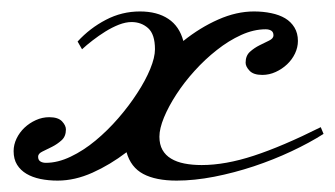

<svg xmlns="http://www.w3.org/2000/svg" viewBox="-20 -317 588 337"><path d="M116.2 -244.1Q137.7 -267.6 165.8 -282.2Q193.8 -296.9 225.6 -296.9Q255.9 -296.9 275.4 -283.9Q294.9 -271 301.8 -245.1Q331.1 -268.6 363 -282.7Q395 -296.9 425.8 -296.9Q441.9 -296.9 456.1 -293.9Q470.2 -291 480.5 -284.9Q490.7 -278.8 496.8 -268.8Q502.9 -258.8 502.9 -245.1Q502.9 -233.9 497.8 -223.1Q492.7 -212.4 483.9 -204.1Q475.1 -195.8 463.9 -190.7Q452.6 -185.5 440.4 -185.5Q424.8 -185.5 418 -192.9Q411.1 -200.2 411.1 -207Q411.1 -219.2 418.7 -226.1Q426.3 -232.9 435.5 -237.5Q444.8 -242.2 452.4 -245.8Q460 -249.5 460 -254.9Q460 -260.7 456.1 -263.2Q452.1 -265.6 446.3 -265.6Q425.3 -265.6 403.3 -255.6Q381.3 -245.6 360.6 -229.2Q339.8 -212.9 321.5 -192.6Q303.2 -172.4 289.6 -151.4Q275.9 -130.4 267.8 -110.8Q259.8 -91.3 259.8 -77.1Q259.8 -63.5 265.1 -54Q270.5 -44.4 280.3 -38.6Q290 -32.7 303.7 -30Q317.4 -27.3 334 -27.3Q375.5 -27.3 425.5 -43.7Q475.6 -60.1 543 -93.8L547.9 -82Q523.4 -66.4 491.7 -51.5Q460 -36.6 425.5 -25.1Q391.1 -13.7 356 -6.8Q320.8 0 290 0Q253.4 0 231.4 -11.7Q209.5 -23.4 202.1 -49.8Q173.3 -27.8 142.3 -13.9Q111.3 0 81.1 0Q64.9 0 50.8 -2.9Q36.6 -5.9 26.4 -12Q16.1 -18.1 10 -27.8Q3.9 -37.6 3.9 -51.8Q3.9 -63 9 -73.7Q14.2 -84.5 22.9 -92.8Q31.7 -101.1 43 -106.2Q54.2 -111.3 66.4 -111.3Q82 -111.3 88.9 -104Q95.7 -96.7 95.7 -89.8Q95.7 -77.6 88.1 -70.8Q80.6 -64 71.3 -59.3Q62 -54.7 54.4 -51Q46.9 -47.4 46.9 -42Q46.9 -36.1 50.8 -33.7Q54.7 -31.2 60.5 -31.2Q81.5 -31.2 104 -42Q126.5 -52.7 147.7 -70.3Q168.9 -87.9 187.7 -109.6Q206.5 -131.3 220.9 -153.6Q235.4 -175.8 243.7 -196Q252 -216.3 252 -230.5Q252 -256.8 240 -267.6Q228 -278.3 210.9 -278.3Q200.7 -278.3 188.7 -273.7Q176.8 -269 165 -261.7Q153.3 -254.4 142.6 -246.1Q131.8 -237.8 124 -230.5Z"/></svg>

Font: Meie Script
Style: Regular
Weight: 400
Version: Version 1.001